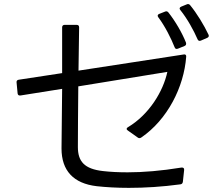

<svg xmlns="http://www.w3.org/2000/svg" viewBox="-20 -886 1040 927"><path d="M980 -703C987 -706 990 -711 987 -718C965 -765 930 -822 898 -861C894 -866 888 -868 882 -865L855 -854C846 -850 845 -844 851 -837C884 -796 915 -740 934 -696C937 -689 943 -687 950 -690ZM871 -664C878 -667 880 -672 878 -680C860 -726 827 -783 793 -826C789 -831 783 -833 777 -830L749 -819C741 -816 739 -810 744 -803C777 -759 806 -701 823 -658C826 -650 831 -648 839 -651ZM645 -222C650 -218 656 -218 662 -222C789 -309 868 -466 879 -612C880 -620 875 -625 867 -623C801 -613 576 -578 359 -545C360 -612 361 -683 362 -754C362 -762 358 -766 350 -766H292C285 -766 280 -762 280 -754C280 -692 280 -614 280 -533C204 -521 131 -510 70 -501C63 -500 59 -495 60 -488L65 -435C66 -427 71 -424 79 -425L280 -457C279 -350 278 -245 277 -169C277 -62 335 0 447 13C492 18 545 21 602 21C679 21 763 16 851 4C858 3 862 -1 863 -9L869 -65C870 -74 865 -78 856 -77C758 -61 671 -54 596 -54C552 -54 513 -56 478 -60C387 -70 356 -107 356 -176C356 -251 357 -354 358 -469L788 -539C768 -445 700 -333 598 -272C590 -268 589 -261 597 -256Z"/></svg>

Font: LINE Seed JP_OTF Regular
Style: Regular
Weight: 400
Designer: LY Corporation & Fontrix & Fontworks
Version: Version 1.002